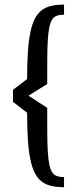

<svg xmlns="http://www.w3.org/2000/svg" viewBox="-20 -709 337 830"><path d="M36.1 -320.8 97.2 -367.2Q97.2 -435.1 100.6 -485.1Q104 -535.2 111.6 -570.8Q119.1 -606.4 131.3 -629.4Q143.6 -652.3 161.4 -665.5Q179.2 -678.7 202.9 -683.8Q226.6 -689 256.8 -689.5V-645.5Q238.8 -645.5 226.3 -641.1Q213.9 -636.7 205.8 -624.8Q197.8 -612.8 193.4 -591.8Q189 -570.8 186.8 -537.6Q184.6 -504.4 184.3 -457Q184.1 -409.7 184.1 -345.7L103 -295.4L184.1 -242.7Q184.1 -178.7 184.3 -131.6Q184.6 -84.5 186.8 -51.3Q189 -18.1 193.4 2.9Q197.8 23.9 205.8 35.9Q213.9 47.9 226.3 52.2Q238.8 56.6 256.8 56.6V100.6Q226.6 100.1 202.9 95Q179.2 89.8 161.4 76.7Q143.6 63.5 131.3 40.5Q119.1 17.6 111.6 -18.1Q104 -53.7 100.6 -103.8Q97.2 -153.8 97.2 -221.7L36.1 -268.6Z"/></svg>

Font: Mako
Style: Regular
Weight: 400
Designer: vernon adams
Foundry: vernon adams
Version: Version 1.000